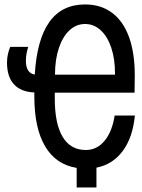

<svg xmlns="http://www.w3.org/2000/svg" viewBox="-20 -753 640 864"><path d="M497.5 -417V-423Q497.5 -488.5 480.5 -538.8Q463.5 -589 433 -617Q402.5 -645 363 -645Q323 -645 292.5 -616.5Q262 -588 244.8 -536.5Q227.5 -485 227.5 -417ZM26 -542H107Q96.5 -509 96.5 -480Q96.5 -423.5 136.5 -417.5Q146 -575.5 202.2 -654.2Q258.5 -733 363 -733Q434 -733 484.2 -695.5Q534.5 -658 560.5 -586.5Q586.5 -515 586.5 -414L585.5 -336H226.5V-310Q226.5 -196 262 -137Q297.5 -78 366 -78Q416 -78 450.2 -119Q484.5 -160 496 -233H587Q577.5 -134.5 532.5 -73.8Q487.5 -13 414 1.5V90.5H325V2.5Q231.5 -12.5 183 -94.5Q134.5 -176.5 134.5 -319V-337Q74 -339.5 42.8 -373.5Q11.5 -407.5 11.5 -472Q11.5 -491.5 15.8 -510Q20 -528.5 26 -542Z"/></svg>

Font: JuliaMono Medium
Style: Regular
Weight: 500
Monospace: yes
Designer: cormullion
Foundry: corm
Version: Version 0.054; ttfautohint (v1.8.4)